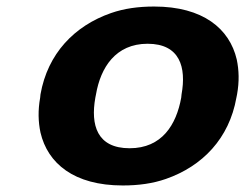

<svg xmlns="http://www.w3.org/2000/svg" viewBox="-20 -558 759 588"><path d="M104 -269 103 -259C96 -220 97 -185 104 -152C126 -58 206 10 356 10C404 10 448 4 488 -10C600 -49 682 -134 704 -259L706 -269C713 -308 712 -343 705 -376C683 -470 602 -538 452 -538C404 -538 360 -532 320 -518C208 -479 126 -394 104 -269ZM536 -269 535 -259C520 -176 476 -104 377 -104C277 -104 257 -175 272 -259L274 -269C288 -351 334 -424 432 -424C531 -424 551 -352 536 -269Z"/></svg>

Font: Asimov
Style: XWidIt
Weight: 500
Designer: Google
Version: Version 2.000980; 2014